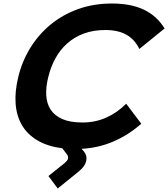

<svg xmlns="http://www.w3.org/2000/svg" viewBox="-20 -839 958 1094"><path d="M785 -134Q711 -69 625.5 -32.5Q540 4 445 9L459 25Q478 49 471 79Q464 109 431 136L309 235L256 164L347 91Q367 74 368 63Q369 52 364 44L335 6Q251 -5 193.5 -39Q136 -73 105 -126Q74 -179 69 -248.5Q64 -318 84 -400Q106 -491 153.5 -567.5Q201 -644 269.5 -700Q338 -756 426 -787.5Q514 -819 618 -819Q726 -819 799.5 -784Q873 -749 918 -677L774 -560Q748 -614 700.5 -641Q653 -668 581 -668Q512 -668 458 -648Q404 -628 363.5 -592Q323 -556 296 -507Q269 -458 255 -400Q241 -344 243.5 -296.5Q246 -249 268.5 -214.5Q291 -180 335.5 -160.5Q380 -141 450 -141Q522 -141 584.5 -168.5Q647 -196 699 -248Z"/></svg>

Font: TypoPRO Sinkin Sans
Style: 700 Bold Italic
Weight: 700
Italic angle: -112°
Designer: Keith Bates
Foundry: K-Type
Version: Sinkin Sans (version 1.0)  by Keith Bates   •   © 2014   www